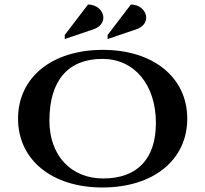

<svg xmlns="http://www.w3.org/2000/svg" viewBox="-20 -826 910 851"><path d="M267 -653 395 -696.4C420 -704.8 438 -723.8 438 -747.4C438 -779.7 407.6 -806 370.1 -806L267 -671ZM457 -653 585 -696.4C610 -704.8 628 -723.8 628 -747.4C628 -779.8 597.6 -806 560.1 -806L457 -671ZM60 -300C60 -117 210.8 5 434 5C659.9 5 810 -117 810 -300C810 -483 659.2 -605 436 -605C210.1 -605 60 -483 60 -300ZM199 -291C199 -469.2 281.6 -565 434 -565C575.8 -565 671 -450.5 671 -281C671 -121.8 588.6 -35 437 -35C294.5 -35 199 -137.3 199 -291Z"/></svg>

Font: Prida01
Style: Black
Weight: 900
Designer: gluk
Foundry: gluk
Version: Version 00.072